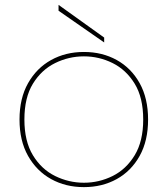

<svg xmlns="http://www.w3.org/2000/svg" viewBox="-20 -760 687 787"><path d="M324 7Q249 7 189.5 -26Q130 -59 95 -121Q60 -183 60 -270Q60 -357 95 -419Q130 -481 189.5 -514Q249 -547 324 -547Q399 -547 458.5 -514Q518 -481 552.5 -419Q587 -357 587 -270Q587 -183 552.5 -121Q518 -59 458.5 -26Q399 7 324 7ZM324 -11Q386 -11 441.5 -38.5Q497 -66 532 -123.5Q567 -181 567 -270Q567 -360 532 -417Q497 -474 441.5 -501.5Q386 -529 324 -529Q262 -529 206 -501.5Q150 -474 115 -417Q80 -360 80 -270Q80 -181 115 -123.5Q150 -66 206 -38.5Q262 -11 324 -11ZM220 -716V-740L407 -606V-586Z"/></svg>

Font: Poppins Variable
Style: Regular
Weight: 100
Designer: Jonny Pinhorn
Foundry: Indian Type Foundry
Version: Version 6.000